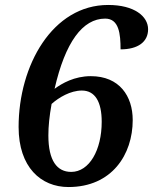

<svg xmlns="http://www.w3.org/2000/svg" viewBox="-20 -744 617 774"><path d="M256 10C431 10 515 -121 515 -260C515 -356 462 -437 346 -437C280 -437 230 -408 200 -386C243 -574 313 -669 404 -669C460 -669 466 -607 466 -545C536 -545 577 -575 577 -626C577 -678 522 -724 416 -724C192 -724 55 -481 55 -232C55 -70 145 10 256 10ZM267 -51C210 -51 175 -96 175 -198C175 -235 179 -275 188 -325C217 -351 264 -379 310 -379C363 -379 390 -334 390 -253C390 -139 340 -51 267 -51Z"/></svg>

Font: Noto Serif SemiBold
Style: Italic
Weight: 600
Italic angle: -12°
Designer: Monotype Design Team
Foundry: Monotype Imaging Inc.
Version: Version 2.014